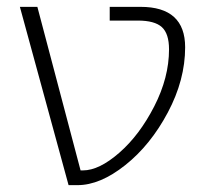

<svg xmlns="http://www.w3.org/2000/svg" viewBox="-20 -540 608 560"><path d="M222 -43Q269 -43 328 -94.5Q387 -146 430 -230Q473 -314 473 -396Q473 -442 452 -461Q431 -480 382 -480H300V-520H390Q520 -520 520 -402Q520 -307 469.5 -212Q419 -117 345.5 -58.5Q272 0 206 0H180L38 -520H89L215 -43Z"/></svg>

Font: M PLUS 1p Light
Style: Regular
Weight: 300
Version: Version 1.061